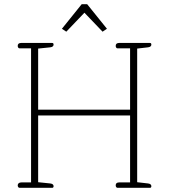

<svg xmlns="http://www.w3.org/2000/svg" viewBox="-20 -901 811 921"><path d="M277 -763 372 -881H398L493 -763L472 -749L385 -840L298 -749ZM65 -12Q65 -18 69.5 -22Q74 -26 83 -26H129V-669H74Q70 -669 67.5 -672.5Q65 -676 65 -681Q65 -695 82 -695H230Q237 -695 237 -687Q237 -676 221 -674L163 -668V-375H604V-669H544Q540 -669 537.5 -672.5Q535 -676 535 -681Q535 -695 552 -695H699Q706 -695 706 -687Q706 -676 690 -674L638 -668V-27L690 -21Q706 -19 706 -8Q706 0 699 0H544Q540 0 537.5 -3.5Q535 -7 535 -12Q535 -26 552 -26H604V-347H163V-27L221 -21Q237 -19 237 -8Q237 0 230 0H74Q70 0 67.5 -3.5Q65 -7 65 -12Z"/></svg>

Font: Maitree ExtraLight
Style: Regular
Weight: 275
Designer: CadsonDemak Team
Foundry: CadsonDemak
Version: Version 1.003